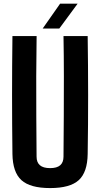

<svg xmlns="http://www.w3.org/2000/svg" viewBox="-20 -992 533 1022"><path d="M246.8 9.1Q140.5 9.1 94.1 -33Q47.6 -75.1 46.2 -172.4Q44.2 -328.8 44.2 -486.4Q44.2 -643.9 46.2 -800H174.9Q173.2 -695.9 172.9 -587.4Q172.5 -479 173.2 -370.6Q173.9 -262.1 174.7 -157.9Q174.7 -127.7 192.5 -112.4Q210.2 -97.1 246.8 -97.1Q283 -97.1 300.5 -112.4Q318 -127.7 318 -157.9Q318.9 -262.1 319.5 -370.6Q320.2 -479 320 -587.4Q319.9 -695.9 318 -800H446.7Q449 -643.9 449.1 -486.4Q449.2 -328.8 446.7 -172.4Q445.4 -75.1 399.1 -33Q352.7 9.1 246.8 9.1ZM207.1 -840 299.9 -972.4H393.1L295.6 -840Z"/></svg>

Font: Big Shoulders Text SC Thin
Style: Regular
Weight: 100
Designer: Patric King
Foundry: XO Type Co
Version: Version 2.002